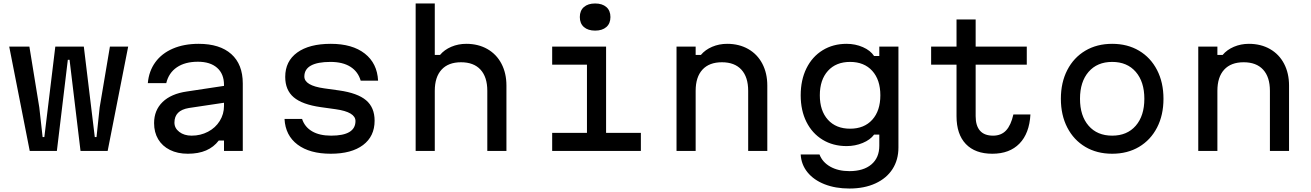

<svg xmlns="http://www.w3.org/2000/svg" viewBox="-20 -868 7540 1104"><path d="M33 -600H149L206 -250L225 -80H235L298 -600H462L525 -80H535L553 -250L612 -600H717L599 0H443L380 -524H370L307 0H151Z M1280 -279 1066 -247Q1024 -240 1003.5 -219Q983 -198 983 -163Q983 -131 1011 -109.5Q1039 -88 1082 -88Q1133 -88 1176 -110.5Q1219 -133 1243.5 -172.5Q1268 -212 1268 -259V-380Q1268 -443 1228.5 -478Q1189 -513 1118 -513Q1044 -513 997 -481Q950 -449 936 -390H830Q836 -459 873 -510Q910 -561 974 -588.5Q1038 -616 1122 -616Q1244 -616 1310 -557Q1376 -498 1376 -388V0H1268V-60H1238Q1209 -22 1165 -3Q1121 16 1060 16Q1001 16 957 -6Q913 -28 889.5 -67.5Q866 -107 866 -160Q866 -234 915 -281.5Q964 -329 1055 -342L1280 -376Z M1884 -88Q1954 -88 1989 -109Q2024 -130 2024 -172Q2024 -198 1995.5 -215Q1967 -232 1910 -240L1824 -252Q1718 -267 1669 -308.5Q1620 -350 1620 -426Q1620 -516 1689 -566Q1758 -616 1882 -616Q2006 -616 2077.5 -560Q2149 -504 2154 -404H2054Q2039 -456 1995 -484Q1951 -512 1880 -512Q1806 -512 1768 -491Q1730 -470 1730 -428Q1730 -402 1758.5 -385Q1787 -368 1844 -360L1930 -348Q2036 -333 2085 -291.5Q2134 -250 2134 -174Q2134 -84 2067.5 -34Q2001 16 1882 16Q1761 16 1691 -36.5Q1621 -89 1616 -184H1717Q1732 -138 1774.5 -113Q1817 -88 1884 -88Z M2370 -848H2480V-552H2510Q2535 -582 2575 -599Q2615 -616 2661 -616Q2730 -616 2782.5 -586Q2835 -556 2863.5 -501.5Q2892 -447 2892 -376V0H2782V-346Q2782 -425 2743 -467.5Q2704 -510 2631 -510Q2558 -510 2519 -467.5Q2480 -425 2480 -346V0H2370Z M3465 -600V-104H3665V0H3155V-104H3355V-496H3155V-600ZM3314 -770Q3314 -807 3337.5 -827.5Q3361 -848 3402 -848Q3443 -848 3466.5 -827.5Q3490 -807 3490 -770Q3490 -733 3466.5 -712.5Q3443 -692 3402 -692Q3361 -692 3337.5 -712.5Q3314 -733 3314 -770Z M3870 -600H3980V-552H4010Q4035 -582 4075 -599Q4115 -616 4161 -616Q4230 -616 4282.5 -586Q4335 -556 4363.5 -501.5Q4392 -447 4392 -376V0H4282V-346Q4282 -425 4243 -467.5Q4204 -510 4131 -510Q4058 -510 4019 -467.5Q3980 -425 3980 -346V0H3870Z M4864 216Q4784 216 4721.5 191.5Q4659 167 4623 122.5Q4587 78 4584 20H4692Q4709 65 4754.5 90.5Q4800 116 4864 116Q4945 116 4990.5 77.5Q5036 39 5036 -30V-94H5006Q4984 -64 4940.5 -46Q4897 -28 4848 -28Q4770 -28 4710 -64.5Q4650 -101 4617 -167Q4584 -233 4584 -320Q4584 -408 4617 -475Q4650 -542 4710 -579Q4770 -616 4848 -616Q4898 -616 4941.5 -597Q4985 -578 5006 -546H5036V-600H5146V-20Q5146 51 5112 104Q5078 157 5014 186.5Q4950 216 4864 216ZM4868 -128Q4949 -128 4995.5 -179.5Q5042 -231 5042 -320Q5042 -409 4995.5 -460.5Q4949 -512 4868 -512Q4787 -512 4740.5 -460.5Q4694 -409 4694 -320Q4694 -231 4740.5 -179.5Q4787 -128 4868 -128Z M5590 -600H5884V-496H5590V-200Q5590 -145 5615 -116.5Q5640 -88 5690 -88Q5737 -88 5765 -118Q5793 -148 5807 -210H5905Q5899 -101 5842 -42.5Q5785 16 5686 16Q5587 16 5533.5 -40Q5480 -96 5480 -200V-496H5334V-600H5480V-756H5590Z M6080 -300Q6080 -394 6117 -465.5Q6154 -537 6220.5 -576.5Q6287 -616 6375 -616Q6463 -616 6529.5 -576.5Q6596 -537 6633 -465.5Q6670 -394 6670 -300Q6670 -206 6633 -134.5Q6596 -63 6529.5 -23.5Q6463 16 6375 16Q6287 16 6220.5 -23.5Q6154 -63 6117 -134.5Q6080 -206 6080 -300ZM6560 -300Q6560 -398 6510.5 -455Q6461 -512 6375 -512Q6289 -512 6239.5 -455Q6190 -398 6190 -300Q6190 -202 6239.5 -145Q6289 -88 6375 -88Q6461 -88 6510.5 -145Q6560 -202 6560 -300Z M6870 -600H6980V-552H7010Q7035 -582 7075 -599Q7115 -616 7161 -616Q7230 -616 7282.5 -586Q7335 -556 7363.5 -501.5Q7392 -447 7392 -376V0H7282V-346Q7282 -425 7243 -467.5Q7204 -510 7131 -510Q7058 -510 7019 -467.5Q6980 -425 6980 -346V0H6870Z"/></svg>

Font: Martian Mono sWd Rg
Style: Regular
Weight: 400
Width: 6
Monospace: yes
Designer: Roman Shamin
Foundry: Evil Martians
Version: Version 1.000